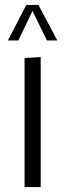

<svg xmlns="http://www.w3.org/2000/svg" viewBox="-20 -754 264 774"><path d="M79 0V-520L144 -524V0ZM12 -591 86 -734H135L211 -591H169L111 -710L54 -591Z"/></svg>

Font: Murecho Light
Style: Regular
Weight: 300
Designer: Neil Summerour
Foundry: Positype
Version: Version 1.010; ttfautohint (v1.8.3)